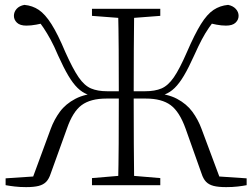

<svg xmlns="http://www.w3.org/2000/svg" viewBox="-20 -759 1034 787"><path d="M357 0V-29L488 -40H506L637 -29V0ZM357 -694V-723H637V-694L506 -684H488ZM464 0Q466 -83 466.5 -170Q467 -257 467 -359V-374Q467 -471 466.5 -556Q466 -641 464 -723H530Q529 -642 528.5 -557Q528 -472 528 -374V-359Q528 -258 528.5 -170.5Q529 -83 530 0ZM806 -48 741 -231Q716 -301 679.5 -328Q643 -355 578 -355H497V-385H575Q615 -385 642 -396.5Q669 -408 692.5 -442Q716 -476 746 -545Q778 -619 803.5 -660Q829 -701 855.5 -718.5Q882 -736 915 -739Q935 -735 946.5 -722.5Q958 -710 958 -694Q958 -678 945.5 -666Q933 -654 906 -654Q888 -654 867 -658Q846 -662 820 -668L872 -692Q852 -668 836.5 -645.5Q821 -623 807 -596.5Q793 -570 776 -532Q753 -481 734 -449Q715 -417 696 -398.5Q677 -380 654.5 -371.5Q632 -363 601 -358L603 -378Q666 -375 705.5 -354Q745 -333 768.5 -301Q792 -269 806 -231L884 -22L857 -37L991 -28V0Q976 3 954.5 5.5Q933 8 907 8Q875 8 855.5 3Q836 -2 824.5 -14Q813 -26 806 -48ZM188 -48Q181 -26 169.5 -14Q158 -2 138.5 3Q119 8 87 8Q62 8 40.5 5.5Q19 3 3 0V-28L138 -37L111 -22L188 -231Q202 -269 225.5 -301Q249 -333 289 -354Q329 -375 391 -378L392 -358Q362 -363 339.5 -371.5Q317 -380 298 -398.5Q279 -417 260 -449Q241 -481 218 -532Q202 -570 187.5 -596.5Q173 -623 158 -645.5Q143 -668 123 -692L173 -668Q150 -662 128.5 -658Q107 -654 88 -654Q62 -654 49.5 -666Q37 -678 37 -694Q37 -710 48 -722.5Q59 -735 80 -739Q113 -736 139 -718.5Q165 -701 191 -660Q217 -619 248 -545Q279 -476 302.5 -442Q326 -408 353 -396.5Q380 -385 419 -385H498V-355H416Q351 -355 314.5 -328Q278 -301 254 -231Z"/></svg>

Font: Noto Serif SC
Style: Regular
Weight: 200
Designer: Ryoko NISHIZUKA 西塚涼子 (kana & ideographs); Frank Grießhammer (Latin, Greek & Cyrillic); Wenlong ZHANG 张文龙 (bopomofo); San
Foundry: Adobe
Version: Version 2.001;hotconv 1.1.0;makeotfexe 2.6.0